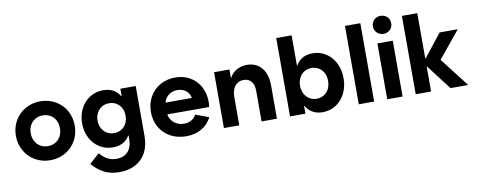

<svg xmlns="http://www.w3.org/2000/svg" viewBox="-76 -1111 4239 1706"><g transform="rotate(-10 2043.5 -257.5)"><path d="M33.7 -252Q33.7 -327.1 68.6 -387.7Q103.5 -448.2 164.3 -482.9Q225 -517.6 299.3 -517.6Q374.4 -517.6 435 -482.9Q495.6 -448.2 530.3 -387.7Q564.9 -327.1 564.9 -252Q564.9 -177.7 530.3 -116.7Q495.6 -55.7 435 -21Q374.4 13.7 299.3 13.7Q225 13.7 164.3 -21Q103.5 -55.7 68.6 -116.7Q33.7 -177.7 33.7 -252ZM431.2 -252Q431.2 -292.5 414.6 -324Q397.9 -355.5 367.7 -373Q337.4 -390.6 299.3 -390.6Q261.2 -390.6 231.4 -373Q201.7 -355.5 184.6 -324Q167.5 -292.5 167.5 -252Q167.5 -211.9 184.6 -180.4Q201.7 -148.9 231.4 -131.1Q261.1 -113.3 299.3 -113.3Q337.4 -113.3 367.7 -131Q397.9 -148.8 414.5 -180.4Q431.2 -211.9 431.2 -252Z M867.7 -2Q800.3 -2 746.6 -35.6Q692.9 -69.3 662.6 -128.4Q632.3 -187.5 632.3 -259.8Q632.3 -332.5 662.6 -391.4Q692.9 -450.2 746.6 -483.9Q800.3 -517.6 867.7 -517.6Q927.7 -517.6 969.5 -489.3Q1011.2 -460.9 1033.2 -403.8Q1055.2 -346.7 1055.2 -259.8L1005.4 -438H1067.9V-81.5H1005.4L1055.2 -259.8Q1055.2 -173.8 1033.2 -116.2Q1011.2 -58.6 969.5 -30.3Q927.7 -2 867.7 -2ZM1024.9 -259.8Q1024.9 -299.3 1008.8 -329.8Q992.7 -360.4 963.9 -377.4Q935.1 -394.5 898.4 -394.5Q861.8 -394.5 833.3 -377.4Q804.7 -360.4 788.3 -329.6Q772 -298.8 772 -259.8Q772 -221.2 788.3 -190.4Q804.7 -159.7 833.3 -142.3Q861.8 -125 898.4 -125Q935.1 -125 963.9 -142.3Q992.7 -159.7 1008.8 -190.4Q1024.9 -221.2 1024.9 -259.8ZM641.1 108.9 731 26.9Q764.6 66.9 800 85.2Q835.4 103.5 878.9 103.5Q946.8 103.5 983.6 63.2Q1020.5 22.9 1020.5 -50.8V-118.2L1043 -252L1020.5 -402.3V-503.9H1159.2V-50.8Q1159.2 34.2 1126 96.2Q1092.8 158.2 1031 191.4Q969.2 224.6 884.8 224.6Q809.6 224.6 752 196.3Q694.3 168 641.1 108.9Z M1251.9 -252Q1251.9 -328.8 1286.3 -389.4Q1320.8 -449.9 1380.9 -483.7Q1441.1 -517.6 1516.5 -517.6Q1592 -517.6 1650.2 -483.7Q1708.4 -449.9 1740.9 -389.4Q1773.4 -328.8 1773.4 -252Q1773.4 -231.3 1769.9 -206.9H1333.4V-312.9H1639.4L1632.5 -298Q1632.5 -328.1 1617.9 -352.2Q1603.3 -376.3 1576.9 -390.3Q1550.6 -404.3 1516.5 -404.3Q1480.3 -404.3 1451.3 -387.9Q1422.4 -371.5 1405.9 -342Q1389.4 -312.5 1389.4 -273.7V-234.4Q1389.4 -194.8 1407 -164.3Q1424.6 -133.9 1456 -116.8Q1487.4 -99.6 1525.7 -99.6Q1564.9 -99.6 1592.4 -116.3Q1619.8 -133 1634.3 -162.2L1755.1 -117.6Q1724.1 -55.9 1665 -21.1Q1605.8 13.7 1525.5 13.7Q1445.4 13.7 1383.2 -20.6Q1321.1 -54.8 1286.5 -115.4Q1251.9 -176.1 1251.9 -252Z M1866.2 -503.9H2004.9V0H1866.2ZM2112.3 -390.6Q2082 -390.6 2057.6 -375.7Q2033.2 -360.8 2019 -329.8Q2004.9 -298.8 2004.9 -252L1989.3 -345.7V-429.2H2020.5L1989.3 -345.7Q1989.3 -396.5 2011.5 -435.3Q2033.7 -474.1 2073.2 -495.8Q2112.8 -517.6 2163.6 -517.6Q2220.2 -517.6 2261 -491.2Q2301.8 -464.8 2323.2 -415.8Q2344.7 -366.7 2344.7 -298.8V0H2206.1V-275.4Q2206.1 -330.6 2181.4 -360.6Q2156.7 -390.6 2112.3 -390.6Z M2462.9 -707H2601.6V-385.7L2579.6 -252L2601.6 -101.6V0H2462.9ZM2617.2 -68.8H2555.7V-435.1H2617.2L2567.4 -252Q2567.4 -340.8 2589.4 -400.1Q2611.3 -459.5 2653.3 -488.5Q2695.3 -517.6 2754.9 -517.6Q2823.2 -517.6 2876.7 -482.9Q2930.1 -448.2 2960.2 -387.7Q2990.2 -327.1 2990.2 -252Q2990.2 -177.2 2960.2 -116.5Q2930.2 -55.7 2876.7 -21Q2823.2 13.7 2754.9 13.7Q2695.3 13.7 2653.3 -15.6Q2611.3 -44.9 2589.4 -104Q2567.4 -163.1 2567.4 -252ZM2850.6 -252Q2850.6 -292.5 2834.7 -324Q2818.8 -355.5 2789.8 -373Q2760.7 -390.6 2724 -390.6Q2688.1 -390.6 2659.2 -373Q2630.4 -355.5 2614 -324Q2597.7 -292.5 2597.7 -252Q2597.7 -211.9 2614 -180.4Q2630.4 -148.9 2659.2 -131.1Q2688.1 -113.3 2724 -113.3Q2760.7 -113.3 2789.8 -131.1Q2818.8 -148.9 2834.7 -180.6Q2850.6 -212.3 2850.6 -252Z M3083 -707H3221.7V0H3083Z M3339.8 -503.9H3478.5V0H3339.8ZM3326.7 -659.2Q3326.7 -682.1 3337.6 -700.9Q3348.6 -719.7 3367.4 -730Q3386.2 -740.2 3409.2 -740.2Q3432.6 -740.2 3451.7 -730Q3470.7 -719.7 3481.2 -700.9Q3491.7 -682.1 3491.7 -659.2Q3491.7 -636.2 3481.2 -617.9Q3470.7 -599.6 3451.7 -588.9Q3432.6 -578.1 3409.2 -578.1Q3386.2 -578.1 3367.4 -588.9Q3348.6 -599.6 3337.6 -617.9Q3326.7 -636.2 3326.7 -659.2Z M3596.7 -707H3735.4V0H3596.7ZM3711.9 -259.8 3756.8 -224.6H3710V-297.9H3756.8L3711.9 -263.7L3901.4 -503.9H4064.9L3867.2 -262.7L4070.3 0H3910.6Z"/></g></svg>

Font: Wanted Sans Std Variable
Style: Regular
Weight: 400
Designer: Original Design by Kil Hyung-jin and Kang Hanbin, Wanted Lab, Inc;
Foundry: Wanted Lab, Inc.
Version: Version 1.003;Glyphs 3.2 (3227)